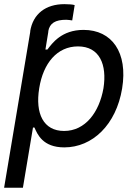

<svg xmlns="http://www.w3.org/2000/svg" viewBox="-24 -696 655 921"><path d="M120.7 -545.5H121.4L-4.3 204.5H85.9L134.2 -84.2H141.3C155.2 -52.9 180.4 11 284.4 11C419.4 11 533 -97.3 561.8 -271.3C590.2 -444.6 512.8 -552.6 376.8 -552.6C271.3 -552.6 226.2 -488.3 203.5 -458.5H193.9L208.1 -545.5H207.4C214.1 -584.9 241.5 -601.2 293.7 -601.2C303.3 -600.9 313.9 -599.4 322.4 -598L334.2 -671.5C326.3 -674.4 307.2 -676.1 284.8 -676.1C195.7 -676.1 134.2 -630 120.7 -545.5ZM164.1 -272.7C183.2 -392.8 250 -473.4 350.1 -473.4C453.8 -473.4 490.1 -386 472.3 -272.7C452.1 -158 385.7 -67.8 283.4 -67.8C184.3 -67.8 144.2 -151.3 164.1 -272.7Z"/></svg>

Font: Margiela Sans Text
Style: Italic
Weight: 400
Italic angle: -9.39999°
Designer: Stefan Endress, Andreas Faust
Version: Version 1.100;FEAKit 1.0